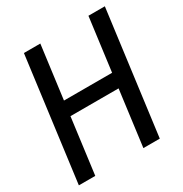

<svg xmlns="http://www.w3.org/2000/svg" viewBox="-179 -917 1005 1054"><g transform="rotate(-30 323.5 -390.0)"><path d="M531 0H427L473 -352H168L122 0H18L120 -780H224L180 -444H485L529 -780H633Z"/></g></svg>

Font: Tanohe Sans Medium
Style: Italic
Weight: 500
Designer: Village Type and Design LLC & Cristiano Sobral
Foundry: Cooper Hewitt Smithsonian Design Museum
Version: Version 1.00;September 29, 2021;FontCreator 13.0.0.2655 64-b